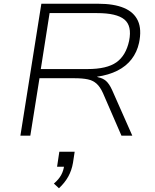

<svg xmlns="http://www.w3.org/2000/svg" viewBox="-20 -725 829 1026"><path d="M89 0 201 -705H505Q589 -705 642.5 -682.5Q696 -660 717 -614Q738 -568 723 -496Q712 -446 683 -408.5Q654 -371 607.5 -347.5Q561 -324 498 -315L500 -314L505 -312Q530 -307 547 -292Q564 -277 579 -244L687 0H629L530 -228Q515 -261 496 -278Q477 -295 449 -301Q421 -307 377 -307H191L142 0ZM198 -356H448Q551 -356 602 -392Q653 -428 670 -507Q686 -587 644.5 -621Q603 -655 499 -655H245ZM295 281 268 256Q294 234 307 210Q320 186 323 158L331 166H285L297 86H379L370 145Q363 186 344.5 219Q326 252 295 281Z"/></svg>

Font: Nunito Sans 7pt SemiExpanded ExtraLight
Style: Italic
Weight: 250
Width: 6
Italic angle: -9°
Designer: Vernon Adams
Foundry: Vernon Adams
Version: Version 3.101;gftools[0.9.27]